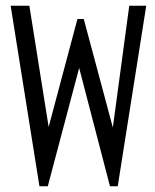

<svg xmlns="http://www.w3.org/2000/svg" viewBox="-20 -643 540 667"><path d="M17 -623 117 4H146L255 -407L362 4H389L488 -623H429L372 -200L271 -577H249L149 -202L82 -623Z"/></svg>

Font: Inconsolatazi4
Style: Regular
Weight: 400
Designer: Raph Levien, Kirill Tkachev
Foundry: Cyreal
Version: Version 1.013